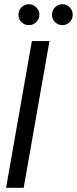

<svg xmlns="http://www.w3.org/2000/svg" viewBox="-20 -896 367 916"><path d="M9 0 132 -700H216L93 0ZM118 -776Q97 -776 82.5 -790.5Q68 -805 68 -826Q68 -846 82.5 -861Q97 -876 118 -876Q138 -876 153 -861Q168 -846 168 -826Q168 -805 153 -790.5Q138 -776 118 -776ZM278 -776Q257 -776 242.5 -790.5Q228 -805 228 -826Q228 -846 242.5 -861Q257 -876 278 -876Q298 -876 312.5 -861Q327 -846 327 -826Q327 -805 312.5 -790.5Q298 -776 278 -776Z"/></svg>

Font: DM Sans 36pt
Style: Italic
Weight: 400
Italic angle: -10°
Designer: Colophon Foundry, Jonny Pinhorn
Foundry: Colophon Foundry
Version: Version 4.004;gftools[0.9.30]